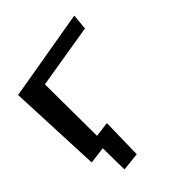

<svg xmlns="http://www.w3.org/2000/svg" viewBox="-229 -579 841 841"><g transform="rotate(-45 191.5 -159.0)"><path d="M137 148 141 -41 71 -32 69 -353 366 -402 373 -475 -47 -403 -28 34 50 24 52 157Z"/></g></svg>

Font: Gamestation Warped
Style: Regular
Weight: 400
Designer: Jonas Hecksher
Foundry: Jonas Hecksher, Playtypeª, e-types AS
Version: Version 1.003